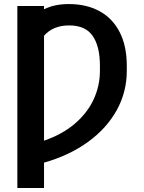

<svg xmlns="http://www.w3.org/2000/svg" viewBox="-20 -737 717 956"><path d="M199.2 -690.9Q251 -716.8 323.2 -716.8Q409.7 -716.8 474.6 -681.9Q539.6 -647 575.4 -577.9Q611.3 -508.8 611.3 -409.2V-383.8Q611.3 -279.3 561.3 -188.5Q511.2 -97.7 418.2 -30.3Q325.2 37.1 199.2 72.8V199.2H66.4V-707H199.2ZM477.5 -383.8V-410.2Q477.5 -506.3 441.4 -558.3Q405.3 -610.4 324.2 -610.4Q244.1 -610.4 199.2 -559.1V-36.6Q290.5 -67.9 353 -121.6Q415.5 -175.3 446.5 -242.7Q477.5 -310.1 477.5 -383.8Z"/></svg>

Font: Pretendard SemiBold
Style: Regular
Weight: 600
Designer: Base glyphs from Inter by Rasmus Andersson; Hangeul glyphs from Noto Sans CJK(Source Han Sans) by Jang Soo-young and Kan
Foundry: Kil Hyung-jin
Version: Version 1.309